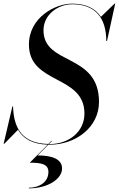

<svg xmlns="http://www.w3.org/2000/svg" viewBox="-41 -780 653 1055"><path d="M-17.5 10 58 -67C86 -18.5 136 12 221 15L122.5 114C187.5 114 225 122 225 165C225 221 174.5 251.5 117.5 251.5V255C219.5 255 300 205 300 145.5C300 95 247 74 166 74L224.5 15C227.5 15 230 15 233 15C374.5 15 503 -80 503 -220C503 -490 198 -419 198 -613.5C198 -701 279 -756.5 355.5 -756.5C481.5 -756.5 543 -683 543 -555H547L592 -760H588.5L513.5 -687.5C482.5 -734.5 430 -760 355 -760C263.5 -760 118 -685 118 -535C118 -315 423 -370.5 423 -156C423 -57 338.5 11.5 232.5 11.5C231 11.5 229.5 11.5 228 11.5L245.5 -6H241.5L224.5 11C82 8 37 -73.5 31 -185.5V-195H27L-21 10Z"/></svg>

Font: Bodoni* 48pt
Style: Italic
Weight: 400
Italic angle: -13°
Version: Version 2.3